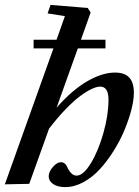

<svg xmlns="http://www.w3.org/2000/svg" viewBox="-23 -745 562 776"><path d="M-3.4 0 192.9 -549.3H112.8V-584.5H205.6L239.3 -679.7L169.4 -690.9L181.2 -725.1L331.5 -712.9L343.3 -694.3L304.2 -584.5H403.3V-549.3H291.5L205.6 -309.6Q268.1 -380.9 329.1 -416.3Q390.1 -451.7 441.9 -451.7Q481 -451.7 499.5 -431.4Q518.1 -411.1 518.1 -370.1Q518.1 -341.3 508.1 -302Q498 -262.7 480.5 -220.2Q462.9 -177.7 437 -136.2Q411.1 -94.7 381.3 -62Q351.6 -29.3 314.7 -9Q277.8 11.2 240.7 11.2Q209 11.2 191.4 -1.5Q173.8 -14.2 173.8 -32.2Q173.8 -50.8 190.7 -70.1Q207.5 -89.4 222.7 -89.4Q240.7 -89.4 249.5 -68.4Q254.9 -55.7 264.6 -45.4Q274.4 -35.2 286.6 -35.2Q313.5 -35.2 344 -85Q374.5 -134.8 395 -207.5Q415.5 -280.3 415.5 -342.3Q415.5 -395 381.8 -395Q368.2 -395 347.7 -385.5Q327.1 -376 301 -356.7Q274.9 -337.4 241.9 -303.2Q209 -269 175.3 -225.1L95.2 -2Z"/></svg>

Font: Elstob 10pt SemiBold
Style: Italic
Weight: 600
Italic angle: -20°
Designer: Peter S. Baker
Version: Version 1.015